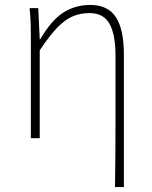

<svg xmlns="http://www.w3.org/2000/svg" viewBox="-20 -560 617 778"><path d="M446 198Q447 132 447.5 65Q448 -2 448 -68.5Q448 -135 448 -201.5Q448 -268 448 -334Q448 -421 423.5 -464Q399 -507 343 -507Q306 -507 275 -494Q244 -481 212 -448Q180 -415 141 -356V0H105V-396Q105 -428 104.5 -457.5Q104 -487 100 -527H135L141 -401H143Q188 -478 236.5 -509Q285 -540 346 -540Q417 -540 449.5 -490.5Q482 -441 482 -339V198Z"/></svg>

Font: Noto Sans SC Thin
Style: Regular
Weight: 100
Designer: Ryoko NISHIZUKA 西塚涼子 (kana, bopomofo & ideographs); Paul D. Hunt (Latin, Greek & Cyrillic); Sandoll Communications 산돌커뮤니
Foundry: Adobe
Version: Version 2.004-H2;hotconv 1.0.118;makeotfexe 2.5.65603